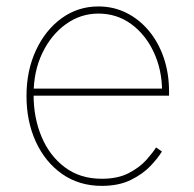

<svg xmlns="http://www.w3.org/2000/svg" viewBox="-20 -574 612 605"><path d="M300.8 11.7Q229.5 11.7 176 -25.6Q122.6 -63 93 -127.2Q63.5 -191.4 63.5 -271.5Q63.5 -351.6 93.3 -415.5Q123 -479.5 174.3 -516.6Q225.6 -553.7 290 -553.7Q337.9 -553.7 378.4 -533.4Q418.9 -513.2 449.2 -476.8Q479.5 -440.4 496.1 -391.6Q512.7 -342.8 512.7 -285.2V-272.5H75.2V-294.9H500.5L490.7 -285.2Q490.7 -353.5 464.6 -409.4Q438.5 -465.3 393.3 -498.3Q348.1 -531.2 290 -531.2Q233.9 -531.2 187.5 -497.8Q141.1 -464.4 113.5 -407Q85.9 -349.6 85.9 -277.3V-274.4Q85.9 -202.6 111.1 -142.8Q136.2 -83 184.3 -46.9Q232.4 -10.7 300.8 -10.7Q351.6 -10.7 385.7 -28.6Q419.9 -46.4 440.9 -69.8Q461.9 -93.3 471.7 -109.4L490.2 -96.7Q478 -76.2 453.9 -50.8Q429.7 -25.4 391.8 -6.8Q354 11.7 300.8 11.7Z"/></svg>

Font: Inter Thin
Style: Regular
Weight: 250
Designer: Rasmus Andersson
Foundry: rsms
Version: Version 4.001;git-66647c0bb